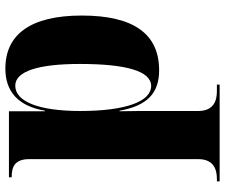

<svg xmlns="http://www.w3.org/2000/svg" viewBox="-80 -508 819 698"><g transform="rotate(-90 329.0 -159.5)"><path d="M18 230H370V220H346C315 220 274 211 274 152V-3C274 -47 274 -93 273 -134H275C293 -34 338 10 422 10C553 10 621 -81 621 -271C621 -458 552 -549 428 -549C346 -549 292 -504 275 -405H273V-536H33V-526H35C72 -526 99 -514 99 -462V152C99 211 58 220 27 220H18ZM365 -19C309 -19 274 -110 274 -277C274 -427 308 -513 366 -513C418 -513 445 -430 445 -278C445 -110 419 -19 365 -19Z"/></g></svg>

Font: Noto Serif Display ExtraBold
Style: Regular
Weight: 800
Designer: Monotype Design Team
Foundry: Monotype Imaging Inc.
Version: Version 2.009